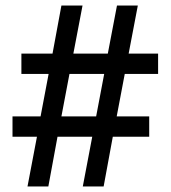

<svg xmlns="http://www.w3.org/2000/svg" viewBox="-20 -671 614 691"><path d="M25 -179V-252H126L155 -405H57V-478H169L201 -651H277L244 -478H368L401 -651H476L443 -478H549V-405H429L400 -252H517V-179H386L353 0H278L312 -179H187L154 0H79L113 -179ZM201 -252H326L355 -405H230Z"/></svg>

Font: Noto Serif Telugu ExtraBold
Style: Regular
Weight: 800
Designer: Jelle Bosma - Monotype Design Team
Foundry: Monotype Imaging Inc.
Version: Version 2.005; ttfautohint (v1.8.4.7-5d5b)